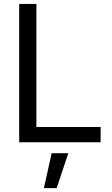

<svg xmlns="http://www.w3.org/2000/svg" viewBox="-20 -727 573 981"><path d="M78.1 -707H166V-78.1H494.1V0H78.1ZM244.1 55.7H329.1L269.5 234.4H204.1Z"/></svg>

Font: WEMIX Pretendard
Style: Regular
Weight: 400
Designer: Base glyphs from Inter by Rasmus Andersson; Hangeul glyphs from Noto Sans CJK(Source Han Sans) by Jang Soo-young and Kan
Foundry: Kil Hyung-jin
Version: Version 1.000